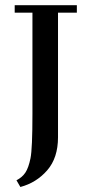

<svg xmlns="http://www.w3.org/2000/svg" viewBox="-20 -587 355 751"><path d="M106.9 -141.7V-537.5H37.5V-566.7H280.6V-537.5H206.9V-50Q206.9 30.6 164.6 79.2Q122.2 127.8 59.7 144.4L44.4 118.1Q66.7 106.9 79.2 88.2Q91.7 69.4 99.3 31.9Q106.9 -5.6 106.9 -141.7Z"/></svg>

Font: Sree Krushnadevaraya
Style: Regular
Weight: 400
Designer: Purushoth Kumar Guthula
Foundry: Andhrapradesh Society for Knowledge Networks
Version: Version 1.0.5; ttfautohint (v1.2.42-39fb)